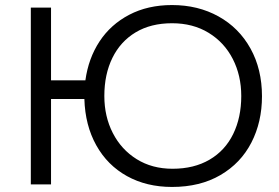

<svg xmlns="http://www.w3.org/2000/svg" viewBox="-20 -730 1104 760"><path d="M1017 -349Q1017 -247 975 -165.5Q933 -84 852.5 -37Q772 10 661 10Q560 10 482.5 -33Q405 -76 361 -155Q317 -234 314 -338H182V0H102V-700H182V-412H318Q330 -499 374 -566Q418 -633 491.5 -671.5Q565 -710 661 -710Q764 -710 845 -665Q926 -620 971.5 -538Q1017 -456 1017 -349ZM935 -350Q935 -431 901.5 -496.5Q868 -562 806 -600Q744 -638 661 -638Q577 -638 517 -602Q457 -566 425 -501Q393 -436 393 -350Q393 -269 426.5 -203.5Q460 -138 521 -100Q582 -62 663 -62Q748 -62 809.5 -98Q871 -134 903 -199.5Q935 -265 935 -350Z"/></svg>

Font: Tilda Sans
Style: Regular
Weight: 400
Designer: ParaType Ltd
Foundry: ParaType Ltd
Version: Version 1.002W